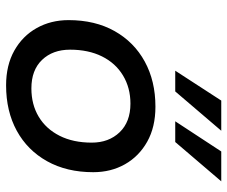

<svg xmlns="http://www.w3.org/2000/svg" viewBox="-78 -658 746 630"><g transform="rotate(90 295.0 -343.0)"><path d="M260 10Q194 10 146 -17Q98 -44 72 -90.5Q46 -137 46 -195Q46 -282 82 -346Q118 -410 182 -445Q246 -480 330 -480Q397 -480 445 -453Q493 -426 519 -380Q545 -334 545 -276Q545 -189 509 -124.5Q473 -60 409 -25Q345 10 260 10ZM270 -73Q323 -73 363 -97Q403 -121 425.5 -165.5Q448 -210 448 -271Q448 -327 414 -362.5Q380 -398 320 -398Q268 -398 227.5 -373.5Q187 -349 165 -304.5Q143 -260 143 -200Q143 -143 176.5 -108Q210 -73 270 -73ZM378 -545 477 -696H575L446 -545ZM212 -545 310 -696H409L280 -545Z"/></g></svg>

Font: Gantari Medium
Style: Italic
Weight: 500
Italic angle: -10°
Designer: Anugrah Pasau
Foundry: Lafontype
Version: Version 1.000